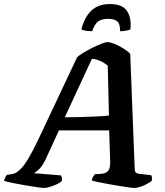

<svg xmlns="http://www.w3.org/2000/svg" viewBox="-59 -928 814 948"><path d="M158 0Q151 0 126 -3.5Q101 -7 68.5 -12.5Q36 -18 6.5 -24Q-23 -30 -39 -35Q-37 -44 -32.5 -53Q-28 -62 -24 -65L-8 -67Q2 -68 14 -72.5Q26 -77 42.5 -93Q59 -109 80.5 -144.5Q102 -180 131 -241L322 -646Q332 -655 352.5 -667.5Q373 -680 397 -692Q421 -704 441.5 -712Q462 -720 472 -720Q485 -720 506 -711.5Q527 -703 549 -689.5Q571 -676 584 -662L606 -95Q607 -80 611 -76Q615 -72 627 -70L687 -63Q690 -60 691 -53Q692 -46 690 -35Q680 -27 664 -18.5Q648 -10 631.5 -5Q615 0 602 0Q595 0 574.5 -3Q554 -6 526.5 -10.5Q499 -15 471.5 -20Q444 -25 423 -29.5Q402 -34 394 -37Q396 -48 400.5 -55.5Q405 -63 410 -68L434 -69Q450 -70 461.5 -74.5Q473 -79 479.5 -92Q486 -105 485 -133L480 -284H232L167 -143Q151 -108 133 -91.5Q115 -75 107 -73L242 -62Q245 -57 246.5 -49.5Q248 -42 246 -34Q238 -26 221 -18Q204 -10 186.5 -5Q169 0 158 0ZM261 -349Q312 -349 354.5 -350.5Q397 -352 428.5 -353.5Q460 -355 479 -358L473 -604Q456 -618 436 -627Q416 -636 395 -638ZM396 -774Q373 -774 360 -777Q347 -780 343 -783Q357 -841 391 -874.5Q425 -908 484 -908Q545 -908 568 -874Q591 -840 585 -783Q580 -780 565.5 -777Q551 -774 534 -774Q534 -812 519 -823.5Q504 -835 474 -835Q445 -835 427 -823Q409 -811 396 -774Z"/></svg>

Font: Texturina 12pt
Style: Bold Italic
Weight: 700
Italic angle: -11°
Designer: Guillermo Torres Carreño
Foundry: Omnibus-Type
Version: Version 1.002